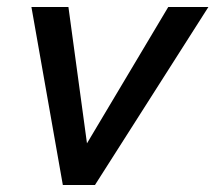

<svg xmlns="http://www.w3.org/2000/svg" viewBox="-20 -530 617 550"><path d="M160 0 70 -510H176L239 -47H186L462 -510H577L252 0Z"/></svg>

Font: Instrument Sans Medium
Style: Italic
Weight: 500
Italic angle: -13°
Designer: Rodrigo Fuenzalida
Foundry: fragTYPE
Version: Version 1.000;gftools[0.9.28]